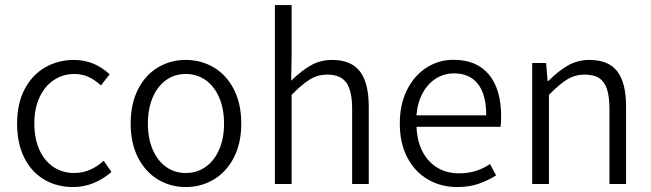

<svg xmlns="http://www.w3.org/2000/svg" viewBox="-20 -735 2601 767"><path d="M418 -438 383.3 -394Q358.9 -416 333.3 -427.7Q307.6 -439.5 277.8 -439.5Q231.9 -439.5 195.3 -415.3Q158.7 -391.1 137.9 -346.2Q117.2 -301.3 117.2 -241.7Q117.2 -182.1 137 -137.5Q156.7 -92.8 192.9 -68.4Q229 -43.9 276.4 -43.9Q340.8 -43.9 394 -92.8L425.3 -48.3Q392.6 -19.5 353.8 -3.7Q314.9 12.2 271.5 12.2Q207.5 12.2 156.7 -17.6Q106 -47.4 77.1 -104.5Q48.3 -161.6 48.3 -241.7Q48.3 -322.3 78.9 -379.6Q109.4 -437 161.1 -466.3Q212.9 -495.6 275.4 -495.6Q356.9 -495.6 418 -438Z M943.8 -241.2Q943.8 -162.6 914.1 -105.2Q884.3 -47.9 833.7 -17.8Q783.2 12.2 722.2 12.2Q661.6 12.2 611.3 -17.8Q561 -47.9 531.5 -105.2Q502 -162.6 502 -241.2Q502 -320.8 531.5 -378.4Q561 -436 611.1 -465.8Q661.1 -495.6 722.2 -495.6Q783.2 -495.6 833.7 -465.8Q884.3 -436 914.1 -378.4Q943.8 -320.8 943.8 -241.2ZM875 -241.2Q875 -300.3 855.7 -345.2Q836.4 -390.1 801.8 -414.8Q767.1 -439.5 722.2 -439.5Q677.2 -439.5 643.1 -414.8Q608.9 -390.1 589.8 -345.2Q570.8 -300.3 570.8 -241.2Q570.8 -182.6 589.8 -137.9Q608.9 -93.3 643.1 -68.6Q677.2 -43.9 722.2 -43.9Q767.1 -43.9 801.8 -68.6Q836.4 -93.3 855.7 -137.9Q875 -182.6 875 -241.2Z M1145 -714.8V-515.1L1143.1 -412.6Q1184.1 -452.6 1222.2 -474.1Q1260.3 -495.6 1306.6 -495.6Q1382.8 -495.6 1418 -449.5Q1453.1 -403.3 1453.1 -309.1V0H1386.7V-299.8Q1386.7 -372.1 1363.8 -404.5Q1340.8 -437 1287.6 -437Q1250 -437 1218.8 -418.2Q1187.5 -399.4 1145 -356V0H1078.1V-714.8Z M1981.9 -270Q1981.9 -243.7 1979.5 -228.5H1644Q1646 -171.9 1667.7 -129.9Q1689.5 -87.9 1727.1 -65.2Q1764.6 -42.5 1814 -42.5Q1849.1 -42.5 1879.4 -51.8Q1909.7 -61 1937.5 -79.6L1961.9 -34.2Q1927.2 -12.7 1890.1 -0.2Q1853 12.2 1806.2 12.2Q1742.2 12.2 1689.9 -17.8Q1637.7 -47.9 1607.4 -105.2Q1577.1 -162.6 1577.1 -241.2Q1577.1 -318.8 1606.4 -376.7Q1635.7 -434.6 1684.6 -465.3Q1733.4 -496.1 1791.5 -496.1Q1884.3 -496.1 1933.1 -437.3Q1981.9 -378.4 1981.9 -270ZM1793.5 -441.9Q1754.9 -441.9 1722.4 -421.9Q1689.9 -401.9 1668.9 -364Q1647.9 -326.2 1643.6 -274.4H1922.4Q1922.4 -357.4 1889.2 -399.7Q1856 -441.9 1793.5 -441.9Z M2161.6 -483.4 2167.5 -411.6H2170.9Q2210.9 -452.1 2249.5 -473.9Q2288.1 -495.6 2334.5 -495.6Q2411.1 -495.6 2446 -449.7Q2481 -403.8 2481 -309.6V0H2414.6V-300.3Q2414.6 -349.1 2404.8 -378.9Q2395 -408.7 2373.5 -422.9Q2352.1 -437 2315.4 -437Q2277.8 -437 2246.6 -418.2Q2215.3 -399.4 2172.9 -356V0H2106V-483.4Z"/></svg>

Font: Varta
Style: Light
Weight: 300
Designer: Joana Correia, Viktoriya Grabowska, Eben Sorkin
Foundry: Sorkin Type
Version: Version 1.002; ttfautohint (v1.3) -l 8 -r 24 -G 200 -x 12 -H